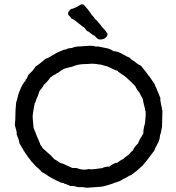

<svg xmlns="http://www.w3.org/2000/svg" viewBox="-20 -881 827 903"><path d="M384 -847Q386 -845 391 -839.5Q396 -834 398 -830Q409 -817 411 -811Q422 -802 425 -794Q430 -790 435 -784.5Q440 -779 446 -772Q452 -765 455 -761Q458 -756 468.5 -745Q479 -734 483 -726Q484 -726 484.5 -724.5Q485 -723 486 -723Q486 -709 473 -701Q460 -693 445 -696Q441 -697 437.5 -700Q434 -703 430.5 -707Q427 -711 425 -713Q417 -715 406.5 -724.5Q396 -734 389 -735Q388 -738 383.5 -742Q379 -746 378 -750Q369 -755 349.5 -771.5Q330 -788 316 -794Q315 -798 308 -804Q301 -810 300 -816Q300 -821 302 -825Q304 -829 308 -832.5Q312 -836 313 -838Q322 -839 338 -847Q363 -862 367 -861Q374 -861 384 -847ZM100 -506 105 -510Q107 -513 109.5 -519.5Q112 -526 113 -528Q116 -532 122.5 -538Q129 -544 132 -547Q135 -550 140 -557.5Q145 -565 148 -569Q163 -577 195 -605Q205 -607 218 -615.5Q231 -624 236 -626Q242 -631 257 -637Q272 -643 277 -646Q278 -646 291 -649Q293 -650 297.5 -652Q302 -654 304 -654Q306 -654 311.5 -654.5Q317 -655 320 -656Q322 -656 325.5 -658Q329 -660 331 -660Q344 -663 362 -663Q399 -667 419 -665Q421 -665 424.5 -663.5Q428 -662 430 -662H444Q452 -661 468 -657Q481 -655 491 -652Q503 -648 515 -640Q534 -640 556.5 -626.5Q579 -613 588 -611Q599 -599 614 -591Q625 -580 643 -572Q648 -565 659.5 -551Q671 -537 676 -529Q683 -522 692.5 -507Q702 -492 707 -487Q708 -480 713.5 -470Q719 -460 720 -454Q723 -449 727 -438Q731 -427 734 -422Q733 -409 737.5 -390.5Q742 -372 742 -364Q744 -364 744 -362Q742 -296 742 -285Q741 -280 740 -275Q739 -270 738 -264Q737 -258 736 -254Q736 -253 734.5 -250.5Q733 -248 733 -247Q732 -244 731.5 -236Q731 -228 729 -224Q727 -215 717.5 -198.5Q708 -182 706 -173Q661 -113 657 -110Q654 -104 643 -95.5Q632 -87 629 -82L597 -58Q590 -56 578 -48.5Q566 -41 559 -39Q547 -29 521 -22Q514 -18 479 -8Q467 -4 452 -2.5Q437 -1 417 0Q397 1 387 2Q369 -2 346 -1Q324 -8 312 -6Q308 -8 300 -11Q292 -14 288 -16H283L282 -19Q276 -21 264 -23Q262 -24 260 -25.5Q258 -27 257 -27Q247 -30 212 -50Q209 -52 196.5 -60.5Q184 -69 176 -72Q172 -79 160.5 -88.5Q149 -98 146 -102Q111 -136 72 -206Q68 -228 58 -250Q60 -259 55 -274Q50 -289 50 -295Q50 -303 52 -321Q52 -366 56 -399Q59 -406 66 -436Q80 -476 91 -490L94 -495Q95 -496 97 -498L99 -499Q100 -500 100 -502.5Q100 -505 100 -506ZM663 -359V-362Q662 -371 657.5 -387Q653 -403 652 -414Q650 -416 651 -417Q637 -441 635 -447Q624 -458 616 -476Q613 -479 591 -501Q569 -523 554 -531Q551 -534 543 -539Q535 -544 532 -548Q522 -551 506.5 -558.5Q491 -566 484 -569Q473 -571 455 -577Q449 -577 439 -579Q429 -581 424 -581Q413 -582 389 -580Q385 -580 373.5 -579.5Q362 -579 356 -578Q353 -578 346 -576Q339 -574 337 -574L318 -567Q313 -566 304.5 -564Q296 -562 289.5 -560Q283 -558 279 -556Q273 -554 263 -546Q253 -538 247 -536Q244 -533 236.5 -529.5Q229 -526 228 -525Q220 -517 217 -517Q202 -495 186 -482Q184 -475 175.5 -465Q167 -455 165 -451Q163 -447 160.5 -437Q158 -427 154 -422Q153 -420 149.5 -409Q146 -398 143 -394Q142 -385 138 -367Q138 -364 136 -354.5Q134 -345 134 -340Q133 -335 134 -325Q135 -315 135 -312L138 -279Q142 -271 154 -239Q156 -233 162 -220.5Q168 -208 170 -200Q180 -187 181 -184Q207 -160 216 -153Q235 -134 236 -132Q242 -130 261 -116Q274 -113 294 -103Q314 -93 321 -91H339Q372 -78 397 -86Q409 -83 431.5 -86.5Q454 -90 460 -90Q477 -99 495 -97Q510 -113 532 -116Q547 -128 561 -134Q565 -140 586 -154Q595 -167 605 -173Q611 -190 629 -206Q636 -224 640 -230Q643 -233 647 -241Q651 -249 654 -252Q654 -277 662 -301Q662 -303 665 -337V-358Q665 -359 663 -359Z"/></svg>

Font: FuturaRenner
Style: Regular
Weight: 400
Designer: BSozoo
Foundry: BSozoo
Version: Version 1.001;PS 001.001;hotconv 1.0.70;makeotf.lib2.5.58329